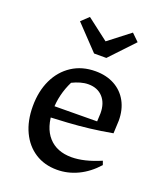

<svg xmlns="http://www.w3.org/2000/svg" viewBox="-138 -829 783 927"><g transform="rotate(20 253.0 -365.0)"><path d="M265 9Q200 9 152 -22Q104 -53 77.5 -109Q51 -165 51 -240Q51 -317 79 -376Q107 -435 158.5 -468.5Q210 -502 279 -502Q335 -502 377 -479Q419 -456 442 -414Q465 -372 465 -316L462 -250Q401 -239 346.5 -232.5Q292 -226 235.5 -222.5Q179 -219 113 -216L114 -275L368 -277L370 -319Q370 -371 342.5 -401Q315 -431 268 -431Q248 -431 227 -425Q206 -419 186 -409Q168 -373 158.5 -334Q149 -295 149 -256Q149 -167 191.5 -119.5Q234 -72 310 -72Q375 -72 459 -108L466 -88Q423 -40 371.5 -15.5Q320 9 265 9ZM242 -580 125 -703 163 -739 274 -654 384 -739 421 -703 305 -580Z"/></g></svg>

Font: Piazzolla Thin SemiBold
Style: Regular
Weight: 600
Version: Version 2.005